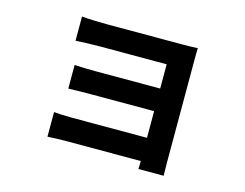

<svg xmlns="http://www.w3.org/2000/svg" viewBox="-90 -708 1181 926"><g transform="rotate(15 500.0 -245.0)"><path d="M791 -495C791 -516 791 -549 792 -562C776 -561 739 -560 715 -560H337C300 -560 239 -562 213 -565V-444C237 -446 300 -448 337 -448H667V-327H348C310 -327 265 -328 239 -330V-212C262 -213 310 -214 348 -214H667V-81H289C253 -81 219 -83 202 -85V38C219 37 260 35 288 35H667C667 50 667 66 666 75H792C792 57 791 23 791 7Z"/></g></svg>

Font: Noto Sans Mono CJK JP Bold
Style: Regular
Weight: 700
Designer: Ryoko NISHIZUKA (kana & ideographs); Paul D. Hunt (Latin, Greek & Cyrillic); Wenlong ZHANG (bopomofo); Sandoll Communica
Foundry: Adobe Systems Incorporated
Version: Version 1.004;PS 1.004;hotconv 1.0.82;makeotf.lib2.5.63406